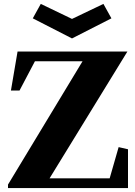

<svg xmlns="http://www.w3.org/2000/svg" viewBox="-20 -964 694 984"><path d="M21 0V-18L403 -650H159L80 -500H36L70 -700H633L234 -50H542L588 -210L636 -199V0ZM349 -767 148 -870 189 -944 349 -867 510 -944 551 -870Z"/></svg>

Font: Wittgenstein Extrabold
Style: Regular
Weight: 800
Designer: Jörg Drees
Foundry: Jörg Drees
Version: Version 1.303; ttfautohint (v1.8.4.7-5d5b)